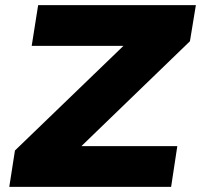

<svg xmlns="http://www.w3.org/2000/svg" viewBox="-20 -725 780 745"><path d="M16 0 38 -141 516 -602 518 -547H103L128 -705H740L717 -565L239 -103L237 -158H668L644 0Z"/></svg>

Font: Nunito Sans 10pt SemiExpanded Black
Style: Italic
Weight: 900
Width: 6
Italic angle: -9°
Designer: Vernon Adams
Foundry: Vernon Adams
Version: Version 3.101;gftools[0.9.27]